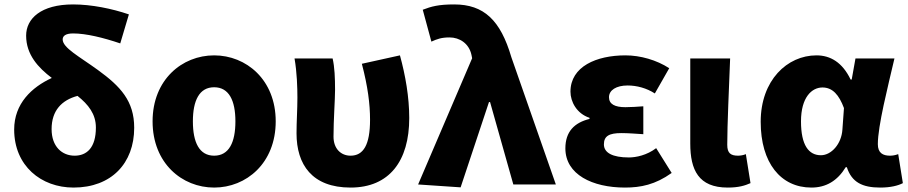

<svg xmlns="http://www.w3.org/2000/svg" viewBox="-20 -833 4100 867"><path d="M312 14C483 14 586 -96 586 -256C586 -377 524 -443 422 -517C338 -578 263 -617 263 -655C263 -671 277 -682 310 -682C369 -682 446 -663 523 -637L562 -768C486 -794 393 -813 310 -813C165 -813 98 -749 98 -672C98 -586 153 -527 214 -481C123 -439 44 -365 44 -248C44 -84 166 14 312 14ZM330 -400C379 -361 413 -318 413 -257C413 -166 372 -130 317 -130C260 -130 213 -171 213 -250C213 -334 259 -381 330 -400Z M947 14C1092 14 1225 -96 1225 -285C1225 -473 1092 -583 947 -583C802 -583 669 -473 669 -285C669 -96 802 14 947 14ZM947 -130C880 -130 851 -190 851 -285C851 -379 880 -439 947 -439C1014 -439 1043 -379 1043 -285C1043 -190 1014 -130 947 -130Z M1563 14C1738 14 1828 -106 1828 -300C1828 -394 1811 -492 1786 -583L1614 -545C1641 -442 1651 -363 1651 -292C1651 -179 1621 -130 1563 -130C1520 -130 1486 -161 1486 -216C1486 -292 1493 -383 1493 -427C1493 -481 1491 -530 1482 -569H1310C1321 -506 1323 -437 1323 -392C1323 -338 1319 -285 1319 -231C1319 -90 1389 14 1563 14Z M2060 13 2188 -372H2193L2298 0H2490L2289 -575C2240 -742 2165 -813 2031 -813C1960 -813 1928 -804 1889 -789L1928 -645C1954 -657 1974 -664 2010 -664C2055 -664 2098 -637 2109 -585L2112 -570L1868 0Z M2802 14C2873 14 2939 1 3013 -52L2943 -164C2901 -132 2852 -122 2820 -122C2746 -122 2707 -143 2707 -181C2707 -219 2731 -232 2786 -232C2817 -232 2852 -229 2885 -227V-353C2859 -351 2828 -349 2804 -349C2756 -349 2730 -363 2730 -394C2730 -426 2763 -447 2814 -447C2856 -447 2900 -435 2937 -411L3002 -525C2945 -562 2872 -583 2804 -583C2674 -583 2556 -533 2556 -419C2556 -374 2584 -320 2642 -301V-296C2574 -279 2533 -239 2533 -163C2533 -45 2655 14 2802 14Z M3266 14C3316 14 3344 5 3369 -6L3348 -137C3337 -132 3322 -130 3313 -130C3280 -130 3264 -141 3264 -179C3264 -269 3272 -439 3277 -569H3097V-185C3097 -66 3134 14 3266 14Z M3644 14C3710 14 3761 -16 3799 -78H3804C3826 -10 3874 14 3955 14C4002 14 4036 5 4057 -6L4036 -137C4023 -132 4010 -130 3999 -130C3967 -130 3944 -142 3944 -182C3944 -265 3989 -440 4019 -569H3843L3826 -474H3821C3784 -551 3730 -583 3667 -583C3535 -583 3415 -471 3415 -283C3415 -98 3505 14 3644 14ZM3687 -132C3632 -132 3597 -177 3597 -285C3597 -394 3646 -438 3694 -438C3740 -438 3769 -404 3791 -345L3784 -248C3780 -183 3734 -132 3687 -132Z"/></svg>

Font: ChiuKong Gothic MN Heavy
Style: Regular
Weight: 900
Designer: Ryoko NISHIZUKA 西塚涼子 (kana, bopomofo & ideographs); Paul D. Hunt (Latin, Greek & Cyrillic); Sandoll Communications 산돌커뮤니
Foundry: Adobe
Version: Version 1.300